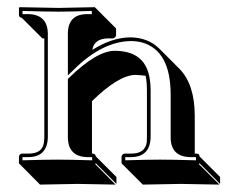

<svg xmlns="http://www.w3.org/2000/svg" viewBox="-20 -451 639 529"><path d="M381.3 -242.2Q368.2 -244.1 352.5 -244.6Q306.6 -243.7 233.4 -172.4V-27.8H234.9Q239.3 -27.3 241.7 -25.4Q243.7 -22.5 244.1 -20L300.8 36.6V55.7L244.1 -1L242.2 1L298.3 57.6Q297.4 57.6 194.3 55.7Q194.3 55.7 90.3 57.6L34.2 1L32.2 -1V-20Q34.2 -26.9 40 -27.8H59.1Q97.2 -27.8 101.1 -59.1Q101.6 -65.4 102.1 -71.8V-345.2H96.7L40 -401.9Q36.6 -402.3 34.2 -404.3Q32.2 -407.2 32.2 -410.2V-429.2L34.2 -431.2Q35.2 -431.2 141.1 -429.2L241.2 -431.2L243.2 -429.2L299.8 -372.6V-353.5Q297.9 -346.7 291.5 -345.2H276.4Q238.8 -343.8 234.4 -313.5Q288.1 -347.7 339.8 -348.1Q388.2 -347.2 418.5 -317.4L475.1 -260.7Q516.1 -218.3 516.6 -133.3V-27.8H522Q525.4 -27.3 527.8 -25.9Q529.8 -22.9 529.8 -20L586.4 36.6V55.7L529.8 -1L527.8 1L584.5 57.6Q583.5 57.6 477.5 55.7L373.5 57.6L316.9 1L314.9 -1V-20Q316.9 -26.9 323.2 -27.8H341.8Q379.9 -27.8 384.3 -59.1Q384.8 -65.4 384.8 -71.8V-201.2Q384.8 -225.1 381.3 -242.2ZM167 -71.8V-233.4L169.9 -236.3Q246.6 -311 295.9 -311Q376.5 -311 391.1 -241.7Q395 -223.1 395 -201.2V-71.8Q393.1 -19 341.8 -18.1H325.2V-9.3Q388.7 -11.2 420.9 -11.2Q455.6 -11.2 520 -9.3V-18.1H502.9Q450.7 -20 450.2 -71.8V-189.9Q450.2 -311.5 371.6 -334Q356.4 -337.9 339.8 -337.9Q261.7 -336.4 184.1 -259.8L167 -243.2V-357.9Q167 -410.6 217.8 -412.1Q219.2 -412.1 220.2 -412.1H232.9V-420.9Q171.9 -418.9 141.1 -418.9Q106.4 -418.9 42 -420.9V-412.1H59.1Q111.3 -410.2 111.8 -357.9V-71.8Q109.9 -19 59.1 -18.1H42V-9.3Q105.5 -11.2 138.2 -11.2Q171.4 -11.2 233.9 -9.3V-18.1H220.2Q168 -19.5 167 -71.8Z"/></svg>

Font: Linux Biolinum Shadow O
Style: Regular
Weight: 400
Designer: Philipp H. Poll
Foundry: Philipp H. Poll
Version: Version 1.0.4